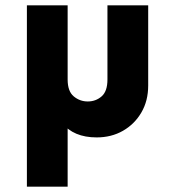

<svg xmlns="http://www.w3.org/2000/svg" viewBox="-20 -506 633 721"><path d="M81 195V-486H234V195ZM343 10Q256 10 212.8 -44.8Q169.5 -99.5 169.5 -185.5L234 -207.5Q234 -163 257 -144Q280 -125 309.5 -125Q339.5 -125 361.5 -144Q383.5 -163 383.5 -207.5V-486H536.5V-185Q536.5 -127.5 511 -83.8Q485.5 -40 442 -15Q398.5 10 343 10Z"/></svg>

Font: Outfit Thin
Style: Regular
Weight: 100
Designer: Rodrigo Fuenzalida
Foundry: fragTYPE
Version: Version 1.000